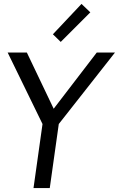

<svg xmlns="http://www.w3.org/2000/svg" viewBox="-20 -960 607 980"><path d="M396 -940 250 -785 290 -746 441 -897ZM234 0 280 -327 567 -692H474L254 -405L117 -692H19L197 -327L151 0Z"/></svg>

Font: Cantarell
Style: Oblique
Weight: 400
Italic angle: -8°
Designer: Dave Crossland
Version: Version 0.024